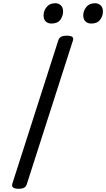

<svg xmlns="http://www.w3.org/2000/svg" viewBox="-20 -1156 658 1190"><path d="M95 14Q73 14 62.5 7Q52 0 56 -16L342 -908Q347 -922 359.5 -928.5Q372 -935 394 -935Q417 -935 427 -928Q437 -921 432 -905L146 -14Q142 0 130 7Q118 14 95 14ZM299 -1010Q278 -1010 264 -1022.5Q250 -1035 250 -1061Q250 -1088 268.5 -1112Q287 -1136 323 -1136Q343 -1136 357 -1123Q371 -1110 371 -1085Q371 -1057 354 -1033.5Q337 -1010 299 -1010ZM545 -1010Q525 -1010 510.5 -1022.5Q496 -1035 496 -1061Q496 -1088 514.5 -1112Q533 -1136 569 -1136Q589 -1136 603.5 -1123Q618 -1110 618 -1085Q618 -1057 600.5 -1033.5Q583 -1010 545 -1010Z"/></svg>

Font: Playwrite DE LA
Style: Regular
Weight: 400
Designer: Veronika Burian, José Scaglione
Foundry: TypeTogether
Version: Version 1.002